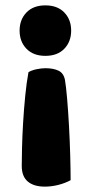

<svg xmlns="http://www.w3.org/2000/svg" viewBox="-20 -479 338 715"><path d="M61 139Q61 116 62 72.5Q63 29 66 -21.5Q69 -72 74 -122.5Q79 -173 86 -210Q90 -213 98 -216Q106 -219 115 -221Q124 -223 133 -224Q142 -225 149 -225Q178 -225 197.5 -216Q217 -207 222 -181Q226 -158 230 -111Q234 -64 237 -9Q240 46 241.5 100Q243 154 243 192Q223 203 197.5 209.5Q172 216 147 216Q106 216 83.5 197Q61 178 61 139ZM245 -365Q245 -324 219.5 -297.5Q194 -271 149 -271Q104 -271 78.5 -297.5Q53 -324 53 -365Q53 -406 78.5 -432.5Q104 -459 149 -459Q194 -459 219.5 -432.5Q245 -406 245 -365Z"/></svg>

Font: Baloo Tamma
Style: Regular
Weight: 400
Designer: Divya Kowshik and Ek Type
Foundry: Ek Type
Version: Version 1.443;PS 1.000;hotconv 16.6.51;makeotf.lib2.5.65220;